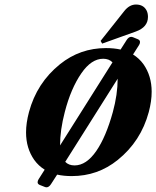

<svg xmlns="http://www.w3.org/2000/svg" viewBox="-20 -756 680 835"><path d="M571.3 -736.3Q603 -736.3 616.7 -711.9Q623.5 -699.7 623.5 -682.6Q623.5 -637.7 570.3 -618.7L424.3 -566.4L417.5 -578.1L520.5 -708Q543 -736.3 571.3 -736.3ZM292 9.8Q257.3 9.8 228.5 3.4L201.7 44.9Q192.9 58.6 182.1 58.6Q178.7 58.6 173.8 56.6L152.8 48.3Q143.6 44.4 143.6 36.6Q143.6 30.3 147.9 23.4L174.3 -18.1Q147.5 -34.7 128.9 -60.5Q93.3 -111.3 93.3 -180.2Q93.3 -221.2 106 -268.6Q140.1 -395.5 240.7 -476.6Q328.1 -546.9 440.9 -546.9Q475.6 -546.9 504.4 -540.5L530.8 -582Q539.6 -595.7 550.3 -595.7Q554.2 -595.7 559.1 -593.8L579.6 -585.4Q588.9 -581.5 588.9 -573.2Q588.9 -566.9 585 -560.5L558.6 -519Q585.4 -502.4 604 -476.6Q639.6 -425.8 639.6 -356.9Q639.6 -315.9 627 -268.6Q592.8 -141.6 492.2 -60.5Q405.3 9.8 292 9.8ZM304.2 -36.6Q355.5 -36.6 398.9 -99.6Q440.9 -160.6 470.7 -268.6Q491.7 -345.7 491.7 -413.6L263.7 -52.2Q278.8 -36.6 304.2 -36.6ZM241.2 -123.5 469.2 -484.9Q454.1 -500.5 428.7 -500.5Q377.4 -500.5 334 -437.5Q288.1 -371.1 261.7 -268.6Q241.2 -190.4 241.2 -123.5Z"/></svg>

Font: Cursive Sans
Style: Bold
Weight: 700
Italic angle: -15°
Designer: Wojciech Kalinowski "wmk69" (wmk69@o2.pl)
Foundry: Wojciech Kalinowski "wmk69" (wmk69@o2.pl)
Version: Wersja 3.1.0; 2022-02-18